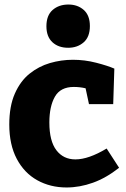

<svg xmlns="http://www.w3.org/2000/svg" viewBox="-20 -815 558 848"><path d="M274 13Q202 13 144.5 -19Q87 -51 54 -113.5Q21 -176 21 -265Q21 -346 45.5 -401.5Q70 -457 110.5 -489.5Q151 -522 200.5 -536.5Q250 -551 302 -551Q354 -551 404.5 -538Q455 -525 485 -512L480 -355H373L358 -425Q333 -431 306 -431Q247 -431 222.5 -388Q198 -345 198 -274Q198 -192 229 -151.5Q260 -111 313 -111Q371 -111 451 -159L506 -74Q449 -29 390.5 -8Q332 13 274 13ZM281 -604Q238 -604 211.5 -628.5Q185 -653 185 -699Q185 -747 212.5 -771Q240 -795 282 -795Q323 -795 350 -771Q377 -747 377 -700Q377 -652 349.5 -628Q322 -604 281 -604Z"/></svg>

Font: Bitter ExtraBold
Style: Regular
Weight: 800
Designer: Sol Matas, and Bitter project Authors
Foundry: Sol Matas
Version: Version 2.001